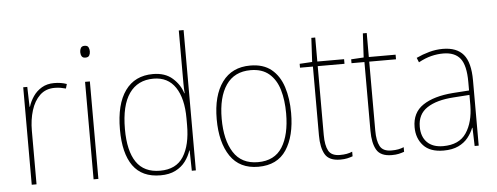

<svg xmlns="http://www.w3.org/2000/svg" viewBox="-50 -893 2684 1036"><g transform="rotate(-5 1291.5 -375.0)"><path d="M252 -536Q290 -536 320 -525L313 -501Q299 -505 284.5 -507.5Q270 -510 252 -510Q204 -510 172.5 -480Q141 -450 125.5 -400Q110 -350 110 -290V0H84V-528H106L109 -420H111Q120 -449 138 -475.5Q156 -502 184.5 -519Q213 -536 252 -536Z M433 -722Q449 -722 454 -712Q459 -702 459 -690Q459 -677 453.5 -667.5Q448 -658 432 -658Q418 -658 412.5 -667.5Q407 -677 407 -690Q407 -702 412.5 -712Q418 -722 433 -722ZM445 -528V0H419V-528Z M781 10Q681 10 632.5 -58Q584 -126 584 -255Q584 -392 636.5 -465Q689 -538 787 -538Q853 -538 893 -502.5Q933 -467 947 -420H949Q947 -448 947 -474Q947 -500 947 -526V-760H973V0H951L949 -110H947Q937 -79 916.5 -51.5Q896 -24 862.5 -7Q829 10 781 10ZM781 -15Q868 -15 907.5 -77Q947 -139 947 -248V-284Q947 -392 906.5 -452.5Q866 -513 788 -513Q702 -513 656.5 -448Q611 -383 611 -255Q611 -137 652.5 -76Q694 -15 781 -15Z M1512 -264Q1512 -139 1463 -64.5Q1414 10 1311 10Q1210 10 1159.5 -64.5Q1109 -139 1109 -265Q1109 -393 1162 -465.5Q1215 -538 1314 -538Q1385 -538 1428.5 -502.5Q1472 -467 1492 -405Q1512 -343 1512 -264ZM1136 -265Q1136 -150 1179 -82.5Q1222 -15 1311 -15Q1401 -15 1443 -81.5Q1485 -148 1485 -264Q1485 -336 1468.5 -392Q1452 -448 1414 -480.5Q1376 -513 1314 -513Q1226 -513 1181 -447.5Q1136 -382 1136 -265Z M1755 -15Q1776 -15 1792 -18Q1808 -21 1822 -27V-2Q1808 3 1792.5 6.5Q1777 10 1755 10Q1694 10 1672.5 -27Q1651 -64 1651 -130V-503H1581V-524L1649 -528L1656 -658H1677V-528H1822V-503H1677V-130Q1677 -74 1693 -44.5Q1709 -15 1755 -15Z M2034 -15Q2055 -15 2071 -18Q2087 -21 2101 -27V-2Q2087 3 2071.5 6.5Q2056 10 2034 10Q1973 10 1951.5 -27Q1930 -64 1930 -130V-503H1860V-524L1928 -528L1935 -658H1956V-528H2101V-503H1956V-130Q1956 -74 1972 -44.5Q1988 -15 2034 -15Z M2357 -537Q2432 -537 2468.5 -494Q2505 -451 2505 -353V0H2483L2480 -99H2478Q2467 -71 2447 -46Q2427 -21 2394.5 -5.5Q2362 10 2314 10Q2241 10 2205 -29.5Q2169 -69 2169 -129Q2169 -208 2228 -247.5Q2287 -287 2391 -295L2479 -301V-347Q2479 -437 2449.5 -474.5Q2420 -512 2357 -512Q2325 -512 2292.5 -504Q2260 -496 2223 -476L2213 -501Q2247 -517 2283.5 -527Q2320 -537 2357 -537ZM2392 -271Q2300 -265 2248.5 -231Q2197 -197 2197 -129Q2197 -75 2227.5 -44.5Q2258 -14 2314 -14Q2401 -14 2439.5 -71.5Q2478 -129 2479 -220V-277Z"/></g></svg>

Font: Noto Sans Khmer UI SemiCondensed Thin
Style: Regular
Weight: 100
Width: 4
Designer: Danh Hong and the Monotype Design Team
Foundry: Monotype Imaging Inc.
Version: Version 2.002; ttfautohint (v1.8.4.7-5d5b)